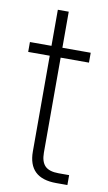

<svg xmlns="http://www.w3.org/2000/svg" viewBox="-78 -696 413 737"><g transform="rotate(10 128.5 -328.0)"><path d="M239.3 -515.6V-477.1H128.9V-106.9Q128.9 -71.3 145.3 -54.9Q161.6 -38.6 198.2 -38.6H239.3V0H195.3Q86.4 0 86.4 -104V-477.1H2.4V-515.6H86.4V-656.2H128.9V-515.6Z"/></g></svg>

Font: Inter Display ExtraLight
Style: Regular
Weight: 200
Designer: Rasmus Andersson
Foundry: rsms
Version: Version 4.000;git-a52131595